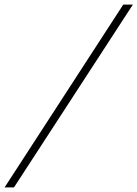

<svg xmlns="http://www.w3.org/2000/svg" viewBox="-106 -763 600 838"><path d="M-86 55 432 -743H474L-45 55Z"/></svg>

Font: Saira Expanded Thin
Style: Italic
Weight: 250
Width: 7
Italic angle: -12°
Designer: Hector Gatti with collaboration of the Omnibus-Type team
Foundry: Omnibus-Type
Version: Version 1.101